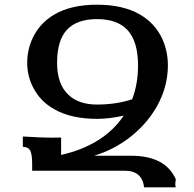

<svg xmlns="http://www.w3.org/2000/svg" viewBox="-20 -723 821 813"><path d="M724.6 70.3H589.8Q586.4 30.3 558.6 12.2Q539.6 0 510.3 0H116.2V-30.3Q116.2 -71.3 106.9 -87.4Q98.6 -101.1 76.7 -101.1V-145Q157.2 -140.1 195.3 -140.1Q227.1 -140.1 238.8 -140.6V-66.9Q419.9 -108.4 503.9 -233.4Q443.8 -219.7 390.6 -219.7Q281.7 -219.7 210 -260.3Q150.4 -293.5 120.1 -353Q95.2 -401.4 95.2 -457Q95.2 -513.7 119.1 -563.5Q148.9 -625 208.5 -660.6Q279.8 -703.1 390.6 -703.1Q502 -703.1 574.2 -660.6Q636.2 -623.5 666 -561Q690.9 -507.3 690.9 -446.3Q690.9 -358.9 647.5 -278.3Q606 -202.1 534.2 -145Q464.8 -89.8 378.4 -63.5H535.6Q680.7 -63.5 724.6 36.6Q722.2 49.8 722.2 56.6Q722.2 65.4 724.6 70.3ZM390.6 -280.3Q472.2 -280.3 539.6 -302.7Q564.5 -367.7 564.5 -445.8Q564.5 -547.4 519.5 -596.2Q476.6 -642.1 390.6 -642.1Q306.2 -642.1 263.9 -597.4Q221.7 -552.7 221.7 -457Q221.7 -366.2 270 -321.3Q313.5 -280.3 390.6 -280.3Z"/></svg>

Font: Kelvinch
Style: Bold
Weight: 700
Designer: Paul James Miller
Foundry: High-Logic / Made with FontCreator
Version: Version 3.501;March 28, 2021;FontCreator 13.0.0.2683 64-bit